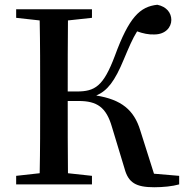

<svg xmlns="http://www.w3.org/2000/svg" viewBox="-20 -776 777 808"><path d="M628 -45 570 -228C544 -313 491 -357 385 -374C432 -394 463 -434 501 -526C523 -578 537 -612 557 -644C582 -635 606 -630 629 -631C677 -631 701 -662 701 -692C701 -722 681 -748 642 -756C569 -748 523 -704 463 -540C415 -413 380 -391 303 -391H265C265 -497 265 -595 266 -690L367 -701V-737H48V-701L147 -690C149 -592 149 -492 149 -394V-343C149 -243 149 -144 147 -47L48 -36V0H367V-36L266 -47C265 -143 265 -242 265 -351H311C388 -351 427 -325 451 -242L504 -67C520 -7 552 12 629 12C666 12 706 8 734 0V-36Z"/></svg>

Font: Source Han Serif CN SemiBold
Style: Regular
Weight: 600
Designer: Ryoko NISHIZUKA 西塚涼子 (kana & ideographs); Frank Grießhammer (Latin, Greek & Cyrillic); Wenlong ZHANG 张文龙 (bopomofo); San
Foundry: Adobe Systems Incorporated
Version: Version 1.000;PS 1;hotconv 16.6.53;makeotf.lib2.5.65590